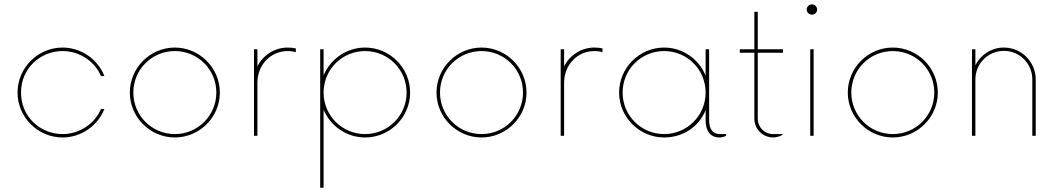

<svg xmlns="http://www.w3.org/2000/svg" viewBox="-20 -623 4860 881"><path d="M267.1 7.8C353.5 7.8 429.2 -46.9 459 -123H443.4C414.1 -54.7 344.7 -7.8 267.1 -7.8C163.1 -7.8 75.2 -90.3 76.7 -198.2C75.2 -306.2 163.1 -388.7 267.1 -388.7C344.7 -388.7 414.1 -342.3 443.4 -273.9H459C429.2 -350.1 353.5 -404.8 267.1 -404.8C153.8 -404.8 60.5 -312 60.5 -198.2C60.5 -85 153.8 7.8 267.1 7.8Z M782.2 7.8C895.5 7.8 988.8 -85 988.8 -198.2C988.8 -312 895.5 -404.8 782.2 -404.8C668.9 -404.8 575.7 -312 575.7 -198.2C575.7 -85 668.9 7.8 782.2 7.8ZM782.2 -7.8C676.8 -7.8 591.8 -92.8 591.8 -198.2C591.8 -304.2 676.8 -388.7 782.2 -388.7C887.7 -388.7 972.7 -304.2 972.7 -198.2C972.7 -92.8 887.7 -7.8 782.2 -7.8Z M1145.5 0H1161.1V-242.7C1161.1 -327.1 1223.6 -388.7 1299.8 -388.7C1313.5 -388.7 1326.2 -387.2 1337.4 -383.3V-400.9C1325.7 -403.3 1313.5 -404.8 1299.8 -404.8C1239.7 -404.8 1186.5 -369.6 1161.1 -318.4V-397H1145.5Z M1655.3 -404.8C1569.8 -404.8 1496.1 -352.1 1464.8 -276.9V-397H1449.2V238.3H1464.8V-119.6C1496.1 -44.9 1569.8 7.8 1655.3 7.8C1769 7.8 1861.8 -85 1861.8 -198.2C1861.8 -312 1769 -404.8 1655.3 -404.8ZM1655.3 -7.8C1549.8 -7.8 1464.8 -92.8 1464.8 -198.2C1464.8 -304.2 1549.8 -388.7 1655.3 -388.7C1760.7 -388.7 1845.7 -304.2 1845.7 -198.2C1845.7 -92.8 1760.7 -7.8 1655.3 -7.8Z M2189.5 7.8C2302.7 7.8 2396 -85 2396 -198.2C2396 -312 2302.7 -404.8 2189.5 -404.8C2076.2 -404.8 1982.9 -312 1982.9 -198.2C1982.9 -85 2076.2 7.8 2189.5 7.8ZM2189.5 -7.8C2084 -7.8 1999 -92.8 1999 -198.2C1999 -304.2 2084 -388.7 2189.5 -388.7C2294.9 -388.7 2379.9 -304.2 2379.9 -198.2C2379.9 -92.8 2294.9 -7.8 2189.5 -7.8Z M2552.7 0H2568.4V-242.7C2568.4 -327.1 2630.9 -388.7 2707 -388.7C2720.7 -388.7 2733.4 -387.2 2744.6 -383.3V-400.9C2732.9 -403.3 2720.7 -404.8 2707 -404.8C2647 -404.8 2593.8 -369.6 2568.4 -318.4V-397H2552.7Z M3282.2 -7.8C3251 -7.8 3233.9 -30.3 3233.9 -70.8V-397H3217.8V-275.9C3187 -351.6 3113.3 -404.8 3027.3 -404.8C2914.1 -404.8 2820.8 -312 2820.8 -198.2C2820.8 -85 2914.1 7.8 3027.3 7.8C3113.3 7.8 3187 -41 3217.8 -117.7V-70.8C3217.8 -20 3240.7 7.8 3282.2 7.8C3292.5 7.8 3302.7 4.9 3311.5 0V-7.8ZM3027.3 -7.8C2921.9 -7.8 2836.9 -92.8 2836.9 -198.2C2836.9 -304.2 2921.9 -388.7 3027.3 -388.7C3132.8 -388.7 3217.8 -304.2 3217.8 -198.2C3217.8 -92.8 3132.8 -7.8 3027.3 -7.8Z M3572.8 -380.9V-397H3457V-568.8H3441.4V-397H3374.5V-380.9H3441.4V-78.6C3441.4 -30.8 3480 7.8 3527.8 7.8C3541 7.8 3561 2.4 3571.3 -4.9V-7.8H3527.8C3487.8 -7.8 3457 -39.1 3457 -78.6V-380.9Z M3705.6 -555.7C3718.3 -555.7 3729.5 -565.9 3729.5 -579.6C3729.5 -592.3 3718.3 -603 3705.6 -603C3692.9 -603 3681.6 -592.3 3681.6 -579.6C3681.6 -565.9 3692.9 -555.7 3705.6 -555.7ZM3697.8 0H3713.4V-397H3697.8Z M4076.7 7.8C4189.9 7.8 4283.2 -85 4283.2 -198.2C4283.2 -312 4189.9 -404.8 4076.7 -404.8C3963.4 -404.8 3870.1 -312 3870.1 -198.2C3870.1 -85 3963.4 7.8 4076.7 7.8ZM4076.7 -7.8C3971.2 -7.8 3886.2 -92.8 3886.2 -198.2C3886.2 -304.2 3971.2 -388.7 4076.7 -388.7C4182.1 -388.7 4267.1 -304.2 4267.1 -198.2C4267.1 -92.8 4182.1 -7.8 4076.7 -7.8Z M4586.4 -404.8C4528.8 -404.8 4479.5 -371.6 4455.6 -323.7V-397H4439.9V0H4455.6V-258.8C4455.6 -331.1 4514.2 -389.6 4586.4 -389.6C4658.7 -389.6 4716.8 -331.1 4716.8 -258.8V0H4732.4V-258.8C4732.4 -338.9 4667.5 -404.8 4586.4 -404.8Z"/></svg>

Font: Now Thin
Style: Regular
Weight: 100
Designer: Alfredo Marco Pradil
Foundry: Alfredo Marco Pradil
Version: Version 1.200;hotconv 1.0.109;makeotfexe 2.5.65596